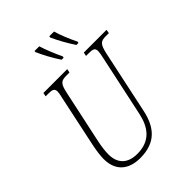

<svg xmlns="http://www.w3.org/2000/svg" viewBox="-264 -1072 1213 1213"><g transform="rotate(-45 342.5 -465.5)"><path d="M483 -781H501L503 -791C480 -837 454 -900 443 -941H401L399 -932C419 -887 450 -830 483 -781ZM351 -781H369L371 -791C349 -837 323 -900 311 -941H269L268 -932C288 -887 318 -830 351 -781ZM264 10C403 10 464 -68 489 -187L578 -605C594 -679 608 -689 655 -689H681L685 -714H482L477 -689H503C537 -689 553 -684 553 -657C553 -645 550 -628 545 -606L456 -190C436 -98 388 -22 269 -22C183 -22 137 -68 137 -149C137 -175 141 -213 150 -255L225 -605C240 -679 254 -689 302 -689H329L334 -714H121L116 -689H141C175 -689 191 -684 191 -657C191 -645 188 -629 182 -605L108 -256C101 -220 95 -180 95 -150C95 -50 153 10 264 10Z"/></g></svg>

Font: Noto Serif Condensed ExtraLight
Style: Italic
Weight: 200
Width: 3
Italic angle: -12°
Designer: Monotype Design Team
Foundry: Monotype Imaging Inc.
Version: Version 2.013